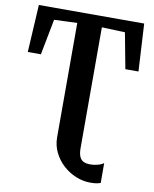

<svg xmlns="http://www.w3.org/2000/svg" viewBox="-104 -821 925 1152"><g transform="rotate(10 358.5 -245.0)"><path d="M526.6 253.2Q481.6 253.2 438.4 235.5Q395.1 217.7 360.2 185.9Q325.3 154.1 304.4 111.4Q283.5 68.7 283.5 19V-676.7L143.2 -671.4L101.2 -453.7H21.3L37.9 -743H679.5L695.7 -453.7H615.8L574.9 -671.4L433.4 -676.7V58.6Q433.4 88.9 440.6 108.2Q447.7 127.5 463.9 136.6Q480.2 145.6 507.9 145.6Q528.8 145.6 552.3 139.5Q575.7 133.4 588.5 123.2L588.8 244.5Q582.6 246.7 567.8 250Q553 253.2 526.6 253.2Z"/></g></svg>

Font: Merriweather Light
Style: Regular
Weight: 300
Version: Version 2.100